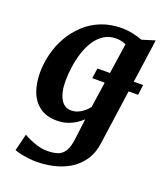

<svg xmlns="http://www.w3.org/2000/svg" viewBox="-149 -666 866 1016"><g transform="rotate(20 284.5 -158.0)"><path d="M303.5 -265.5 312 -323H569L561.5 -265.5ZM465.5 38Q457.5 100 428.5 141.5Q399.5 183 358 207Q316.5 231 269.2 241.2Q222 251.5 176.5 251.5Q153.5 251.5 128.5 248.2Q103.5 245 82.8 240.2Q62 235.5 52.5 231L76 135.5Q83.5 140.5 104.5 150.5Q125.5 160.5 153.5 169.2Q181.5 178 209.5 178Q246 178 270.2 169.2Q294.5 160.5 308.8 136.8Q323 113 328.5 69L343 -48Q327.5 -33 306.5 -19.8Q285.5 -6.5 259.8 1.8Q234 10 203.5 10Q144 10 106.2 -18Q68.5 -46 51 -93Q33.5 -140 33.5 -197.5Q33.5 -251 46.8 -304.2Q60 -357.5 87 -404.8Q114 -452 153.5 -489Q193 -526 245.2 -547Q297.5 -568 362.5 -568Q392.5 -568 424.8 -561Q457 -554 478 -545.5L551 -568ZM407.5 -494Q395.5 -500 380.8 -503Q366 -506 351 -506Q312.5 -506 283.2 -487.2Q254 -468.5 233.5 -436.8Q213 -405 200.2 -365.5Q187.5 -326 181.5 -284Q175.5 -242 175.5 -203.5Q175.5 -171 181 -145.8Q186.5 -120.5 196.8 -102.8Q207 -85 221.8 -75.8Q236.5 -66.5 255.5 -66.5Q276 -66.5 294.2 -74.2Q312.5 -82 327.2 -94.5Q342 -107 352.5 -121Z"/></g></svg>

Font: Merriweather Light 18pt
Style: Bold Italic
Weight: 700
Italic angle: -7.8°
Version: Version 2.101